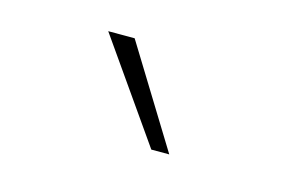

<svg xmlns="http://www.w3.org/2000/svg" viewBox="-42 -835 584 372"><g transform="rotate(15 250.0 -649.0)"><path d="M278 -549 138 -749H191L314 -549Z"/></g></svg>

Font: Nunito Sans 12pt ExtraLight
Style: Italic
Weight: 200
Italic angle: -9°
Designer: Vernon Adams
Foundry: Vernon Adams
Version: Version 3.101;gftools[0.9.27]